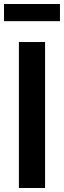

<svg xmlns="http://www.w3.org/2000/svg" viewBox="-21 -937 319 957"><path d="M203.6 -727.5V0H73.2V-727.5ZM277.8 -917V-831.5H-1V-917Z"/></svg>

Font: Inter-SemiBold
Style: Regular
Weight: 600
Designer: Rasmus Andersson
Foundry: rsms
Version: Version 4.000;git-a52131595